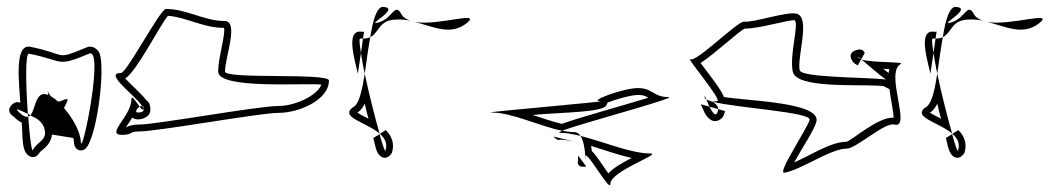

<svg xmlns="http://www.w3.org/2000/svg" viewBox="-20 -646 3079 558"><path d="M16 -343C-7 -322 20 -307 20 -307C28 -299 35 -293 43 -290C47 -250 41 -205 66 -192C82 -183 93 -199 94 -201C97 -209 127 -220 131 -255L193 -245C194 -241 195 -236 195 -233C195 -230 195 -228 196 -225C196 -225 201 -204 222 -210C259 -220 288 -448 269 -492C264 -503 248 -516 231 -508C137 -469 179 -488 68 -510C19 -520 37 -394 39 -347C39 -347 29 -354 16 -343ZM34 -321C21 -334 36 -327 61 -315C55 -396 53 -492 64 -490C167 -470 142 -449 239 -490C284 -510 217 -184 215 -234C213 -265 191 -303 166 -332C176 -354 187 -366 156 -352C153 -351 150 -351 148 -351C143 -356 138 -360 133 -363C131 -364 129 -366 127 -367C119 -378 116 -388 120 -374V-370C87 -384 84 -340 73 -318C72 -316 70 -315 70 -314C69 -313 70 -312 69 -311H70C70 -310 71 -309 73 -308C95 -299 110 -284 111 -260C111 -236 86 -232 76 -210C72 -203 66 -250 62 -307C56 -305 47 -308 34 -321ZM61 -315C61 -312 62 -310 62 -307C64 -308 67 -309 69 -311Z M344 -418C377 -438 443 -570 468 -600C519 -597 570 -565 631 -565C636 -546 614 -478 614 -438C614 -385 874 -406 914 -400C902 -368 837 -338 790 -338C729 -338 435 -284 384 -284C356 -284 346 -275 345 -275C351 -284 358 -293 364 -304C371 -300 377 -299 381 -299C393 -299 419 -306 417 -330C417 -337 415 -349 405 -355C389 -376 359 -401 344 -418ZM332 -434C280 -434 371 -371 393 -338C396 -338 397 -337 397 -332V-330C399 -323 394 -319 381 -319C370 -319 378 -331 386 -336C376 -349 362 -372 362 -358C362 -308 285 -254 335 -254C366 -254 354 -264 384 -264C440 -264 734 -318 790 -318C848 -318 936 -355 936 -412C936 -435 634 -415 634 -438C634 -481 676 -585 632 -585C574 -585 522 -620 462 -620C446 -620 348 -434 332 -434ZM386 -336C391 -329 396 -325 397 -330C396 -333 395 -335 393 -338C391 -338 388 -337 386 -336Z M1018 -319C1020 -320 1020 -319 1021 -320C1030 -327 1036 -336 1040 -345C1043 -330 1047 -315 1051 -301C1037 -308 1024 -315 1018 -319ZM1065 -245C1071 -224 1072 -198 1091 -189C1107 -182 1118 -200 1119 -202C1128 -229 1117 -253 1101 -268L1084 -257C1099 -244 1107 -228 1100 -208C1099 -204 1092 -224 1083 -256ZM1020 -432 1029 -492C1025 -518 1023 -534 1027 -534H1035L1038 -554C1036 -553 1033 -554 1029 -554C982 -559 1014 -462 1020 -432ZM1029 -492C1032 -475 1035 -454 1040 -432C1045 -466 1050 -505 1056 -538C1050 -535 1044 -534 1035 -534ZM1172 -586C1176 -585 1181 -583 1186 -582C1181 -583 1177 -585 1172 -586ZM1186 -582C1242 -568 1290 -541 1338 -580C1379 -615 1255 -571 1186 -582ZM1056 -538C1082 -551 1081 -587 1128 -589C1143 -590 1158 -589 1172 -586C1161 -590 1152 -595 1147 -604C1128 -640 1122 -595 1084 -582C1032 -566 1148 -622 1094 -626C1075 -627 1064 -588 1056 -538ZM1083 -256V-258L1084 -257ZM1010 -337C961 -306 1043 -292 1083 -258C1070 -304 1052 -374 1040 -432C1033 -386 1024 -347 1010 -337Z M1698 -222C1736 -210 1779 -195 1816 -187C1790 -174 1764 -159 1748 -142C1731 -165 1715 -193 1700 -207C1699 -211 1699 -217 1698 -222ZM1528 -312C1618 -320 1726 -319 1742 -339L1746 -348C1771 -358 1815 -370 1834 -370C1850 -370 1856 -367 1864 -362C1787 -338 1658 -303 1613 -286C1587 -292 1555 -303 1528 -312ZM1660 -180C1660 -180 1652 -157 1684 -162L1660 -194V-190ZM1408 -319C1469 -319 1548 -279 1614 -266C1670 -288 1958 -364 1922 -364C1878 -364 1878 -390 1834 -390C1792 -390 1689 -352 1724 -352C1762 -352 1369 -319 1408 -319ZM1647 -235C1649 -235 1651 -235 1653 -234ZM1589 -249C1599 -236 1608 -240 1608 -240C1619 -240 1633 -238 1647 -235ZM1667 -251C1677 -236 1680 -208 1681 -193C1688 -206 1754 -84 1754 -112C1754 -149 1907 -200 1870 -200C1814 -200 1735 -234 1667 -251ZM1680 -190C1680 -177 1681 -181 1681 -193C1681 -192 1680 -192 1680 -190ZM1608 -260C1626 -260 1646 -256 1667 -251C1663 -257 1657 -262 1649 -262C1638 -262 1626 -264 1614 -266C1605 -262 1602 -260 1608 -260Z M2547 -446C2553 -446 2560 -445 2565 -445C2564 -442 2563 -438 2563 -434C2558 -437 2552 -442 2547 -446ZM2016 -463C2054 -487 2125 -553 2144 -563C2186 -562 2274 -590 2290 -587C2302 -573 2274 -487 2284 -438C2293 -389 2468 -401 2529 -397C2536 -397 2542 -396 2547 -396L2565 -387C2569 -355 2577 -320 2577 -304C2532 -307 2455 -237 2440 -234C2394 -234 2333 -193 2288 -174C2311 -216 2348 -270 2353 -294C2363 -349 2150 -353 2084 -364C2075 -388 2036 -436 2016 -463ZM2017 -343C2023 -330 2029 -307 2047 -297C2060 -289 2076 -298 2082 -308C2084 -313 2086 -317 2087 -323L2067 -329C2067 -326 2066 -321 2064 -317C2059 -307 2050 -320 2042 -336ZM2033 -357C2036 -351 2038 -343 2042 -336L2067 -329C2067 -343 2052 -348 2052 -350C2044 -352 2037 -355 2033 -357ZM2028 -362C2028 -360 2030 -359 2033 -357C2029 -366 2027 -371 2028 -362ZM2456 -471C2460 -462 2469 -458 2473 -456L2483 -474C2478 -476 2475 -478 2474 -480C2473 -483 2476 -480 2483 -474L2493 -492C2493 -492 2489 -508 2467 -500C2442 -491 2456 -471 2456 -471ZM2483 -474 2484 -473ZM1986 -474C1970 -484 2082 -352 2064 -352C2055 -351 2052 -351 2052 -350C2125 -332 2337 -320 2333 -298C2329 -277 2238 -142 2259 -144C2306 -151 2394 -214 2440 -214C2467 -213 2552 -292 2579 -284C2631 -270 2550 -436 2598 -460C2612 -467 2516 -463 2484 -473C2501 -459 2534 -429 2555 -415C2495 -422 2308 -420 2304 -442C2296 -480 2336 -594 2296 -606C2268 -614 2172 -580 2142 -583C2123 -584 2001 -462 1986 -474Z M2682 -319C2684 -320 2684 -319 2685 -320C2694 -327 2700 -336 2704 -345C2707 -330 2711 -315 2715 -301C2701 -308 2688 -315 2682 -319ZM2729 -245C2735 -224 2736 -198 2755 -189C2771 -182 2782 -200 2783 -202C2792 -229 2781 -253 2765 -268L2748 -257C2763 -244 2771 -228 2764 -208C2763 -204 2756 -224 2747 -256ZM2684 -432 2693 -492C2689 -518 2687 -534 2691 -534H2699L2702 -554C2700 -553 2697 -554 2693 -554C2646 -559 2678 -462 2684 -432ZM2693 -492C2696 -475 2699 -454 2704 -432C2709 -466 2714 -505 2720 -538C2714 -535 2708 -534 2699 -534ZM2836 -586C2840 -585 2845 -583 2850 -582C2845 -583 2841 -585 2836 -586ZM2850 -582C2906 -568 2954 -541 3002 -580C3043 -615 2919 -571 2850 -582ZM2720 -538C2746 -551 2745 -587 2792 -589C2807 -590 2822 -589 2836 -586C2825 -590 2816 -595 2811 -604C2792 -640 2786 -595 2748 -582C2696 -566 2812 -622 2758 -626C2739 -627 2728 -588 2720 -538ZM2747 -256V-258L2748 -257ZM2674 -337C2625 -306 2707 -292 2747 -258C2734 -304 2716 -374 2704 -432C2697 -386 2688 -347 2674 -337Z"/></svg>

Font: CiSf CamouflageKit II
Style: Outline
Weight: 400
Version: Version 1